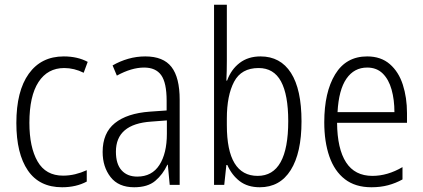

<svg xmlns="http://www.w3.org/2000/svg" viewBox="-20 -780 1784 810"><path d="M242 10Q146 10 97.5 -61Q49 -132 49 -261Q49 -396 101.5 -469Q154 -542 249 -542Q307 -542 350 -519L333 -473Q293 -493 251 -493Q181 -493 142.5 -434Q104 -375 104 -262Q104 -159 138.5 -99Q173 -39 246 -39Q272 -39 297 -45Q322 -51 346 -62V-14Q301 10 242 10Z M593 -542Q669 -542 703.5 -497.5Q738 -453 738 -359V0H696L688 -85H686Q667 -44 635 -17Q603 10 546 10Q480 10 446.5 -33Q413 -76 413 -139Q413 -219 464.5 -260.5Q516 -302 612 -309L683 -314V-355Q683 -431 660 -463Q637 -495 588 -495Q535 -495 473 -461L455 -504Q486 -522 521 -532Q556 -542 593 -542ZM618 -267Q469 -257 469 -140Q469 -88 493 -61.5Q517 -35 559 -35Q621 -35 652.5 -84Q684 -133 684 -216V-272Z M937 -523Q937 -503 936.5 -481Q936 -459 935 -440H938Q955 -487 991 -514.5Q1027 -542 1079 -542Q1163 -542 1207.5 -472.5Q1252 -403 1252 -268Q1252 -135 1206.5 -62.5Q1161 10 1076 10Q1025 10 991.5 -15.5Q958 -41 939 -84H935L926 0H883V-760H937ZM1071 -493Q998 -493 967.5 -435Q937 -377 937 -280V-252Q937 -38 1067 -38Q1196 -38 1196 -269Q1196 -380 1165.5 -436.5Q1135 -493 1071 -493Z M1529 -542Q1587 -542 1624.5 -509.5Q1662 -477 1679.5 -422.5Q1697 -368 1697 -303V-262H1402Q1403 -152 1440 -95Q1477 -38 1551 -38Q1615 -38 1678 -75V-23Q1649 -7 1617 1.5Q1585 10 1547 10Q1479 10 1435 -24Q1391 -58 1369.5 -120Q1348 -182 1348 -264Q1348 -391 1394 -466.5Q1440 -542 1529 -542ZM1529 -495Q1474 -495 1441.5 -448Q1409 -401 1404 -307H1644Q1644 -359 1632 -402Q1620 -445 1594.5 -470Q1569 -495 1529 -495Z"/></svg>

Font: Noto Sans Sinhala Condensed Light
Style: Regular
Weight: 300
Width: 3
Designer: Jelle Bosma - Monotype Design Team
Foundry: Monotype Imaging Inc.
Version: Version 2.006; ttfautohint (v1.8.4.7-5d5b)